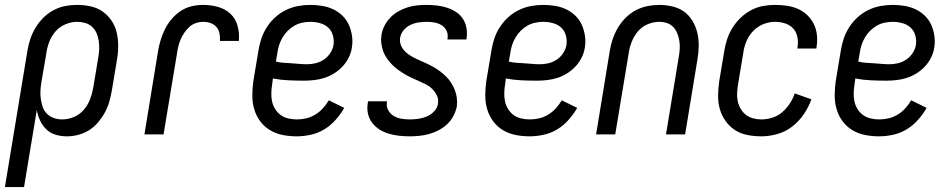

<svg xmlns="http://www.w3.org/2000/svg" viewBox="-56 -548 3876 783"><path d="M-36 215 56 -342Q60 -366 68 -390Q76 -414 89.5 -436Q103 -458 121 -476Q139 -494 162.5 -506.5Q186 -519 210 -523.5Q234 -528 258 -528Q287 -528 314 -522Q341 -516 362.5 -501Q384 -486 399 -463.5Q414 -441 420 -415Q426 -389 426 -360.5Q426 -332 421 -304L400 -178Q396 -155 389.5 -132.5Q383 -110 371.5 -89Q360 -68 344 -49Q328 -30 307 -17Q286 -4 263 2Q240 8 217 8Q193 8 171 1.5Q149 -5 133 -20.5Q117 -36 107.5 -56.5Q98 -77 94 -99L42 215ZM198 -61Q222 -61 245.5 -71Q269 -81 285.5 -100Q302 -119 311 -142.5Q320 -166 324 -189L345 -315Q348 -332 348.5 -349Q349 -366 346.5 -382.5Q344 -399 337.5 -413.5Q331 -428 319 -439Q307 -450 291 -454.5Q275 -459 258 -459Q235 -459 211 -449Q187 -439 170.5 -420Q154 -401 145 -377.5Q136 -354 133 -331L113 -214Q110 -196 109 -178.5Q108 -161 110.5 -144Q113 -127 118.5 -111Q124 -95 136 -83.5Q148 -72 164 -66.5Q180 -61 198 -61Z M533 0 589 -342Q593 -365 600 -387.5Q607 -410 618 -431.5Q629 -453 645 -471.5Q661 -490 681.5 -503.5Q702 -517 725.5 -522.5Q749 -528 772 -528Q803 -528 832.5 -520Q862 -512 883.5 -492Q905 -472 913 -442.5Q921 -413 918 -381H841Q842 -397 839 -412Q836 -427 826.5 -438Q817 -449 802.5 -454Q788 -459 772 -459Q758 -459 743 -454Q728 -449 716.5 -438.5Q705 -428 696 -415Q687 -402 681 -388Q675 -374 671.5 -359.5Q668 -345 666 -331L611 0Z M1154 8Q1125 8 1097 2.5Q1069 -3 1045.5 -17Q1022 -31 1005.5 -53Q989 -75 981 -102Q973 -129 973 -158Q973 -187 977 -216L998 -342Q1002 -367 1010 -391Q1018 -415 1032.5 -437.5Q1047 -460 1067 -478Q1087 -496 1111 -507.5Q1135 -519 1160 -523.5Q1185 -528 1209 -528Q1234 -528 1258 -524Q1282 -520 1303 -510Q1324 -500 1340.5 -484Q1357 -468 1366.5 -447Q1376 -426 1379.5 -402Q1383 -378 1379 -354Q1376 -333 1366 -313Q1356 -293 1341 -277Q1326 -261 1307 -249Q1288 -237 1267.5 -230.5Q1247 -224 1226 -221.5Q1205 -219 1184 -219Q1152 -219 1120 -220.5Q1088 -222 1057 -228L1054 -205Q1051 -187 1050.5 -169Q1050 -151 1053.5 -134.5Q1057 -118 1066 -103.5Q1075 -89 1088.5 -79Q1102 -69 1119.5 -65Q1137 -61 1155 -61Q1174 -61 1193 -65.5Q1212 -70 1229.5 -80.5Q1247 -91 1261 -106.5Q1275 -122 1285 -139L1348 -108Q1333 -82 1312.5 -59Q1292 -36 1266.5 -20.5Q1241 -5 1211.5 1.5Q1182 8 1154 8ZM1196 -286Q1213 -286 1230.5 -290Q1248 -294 1264 -304.5Q1280 -315 1290.5 -331Q1301 -347 1304 -364Q1307 -385 1301.5 -404Q1296 -423 1282.5 -435.5Q1269 -448 1249.5 -453.5Q1230 -459 1210 -459Q1194 -459 1177 -455.5Q1160 -452 1145 -443.5Q1130 -435 1117.5 -422.5Q1105 -410 1096 -394.5Q1087 -379 1082 -363Q1077 -347 1075 -331L1069 -297Q1084 -293 1100 -292Q1116 -291 1132 -290Q1148 -289 1164 -287.5Q1180 -286 1196 -286Z M1615 8Q1592 8 1570.5 5.5Q1549 3 1529 -3Q1509 -9 1491.5 -20Q1474 -31 1461.5 -47.5Q1449 -64 1444.5 -85Q1440 -106 1444 -129L1445 -135H1522V-132Q1519 -114 1527 -99Q1535 -84 1549 -75.5Q1563 -67 1580 -64Q1597 -61 1615 -61Q1632 -61 1650 -63.5Q1668 -66 1684.5 -73Q1701 -80 1714.5 -94Q1728 -108 1730 -125Q1733 -143 1726 -158Q1719 -173 1707.5 -184.5Q1696 -196 1681.5 -203.5Q1667 -211 1652 -217.5Q1637 -224 1622 -231Q1607 -238 1593 -246.5Q1579 -255 1566 -264.5Q1553 -274 1542 -285.5Q1531 -297 1521.5 -310.5Q1512 -324 1506.5 -339.5Q1501 -355 1499 -372Q1497 -389 1500 -407Q1503 -426 1512.5 -444Q1522 -462 1536.5 -477Q1551 -492 1569 -502Q1587 -512 1606 -518Q1625 -524 1644.5 -526Q1664 -528 1683 -528Q1705 -528 1726 -525.5Q1747 -523 1766 -517Q1785 -511 1802.5 -500Q1820 -489 1831 -472.5Q1842 -456 1846 -435.5Q1850 -415 1847 -394L1846 -387H1769V-390Q1772 -407 1765.5 -421.5Q1759 -436 1746 -444.5Q1733 -453 1717 -456Q1701 -459 1684 -459Q1668 -459 1651 -456.5Q1634 -454 1618 -446.5Q1602 -439 1590.5 -425.5Q1579 -412 1576 -395Q1573 -378 1579.5 -362.5Q1586 -347 1598 -336Q1610 -325 1624.5 -317Q1639 -309 1654 -302.5Q1669 -296 1684 -289Q1699 -282 1713 -274Q1727 -266 1740 -256Q1753 -246 1764.5 -234.5Q1776 -223 1784.5 -209.5Q1793 -196 1799 -180.5Q1805 -165 1807 -148Q1809 -131 1807 -114Q1803 -94 1793 -75Q1783 -56 1767.5 -41.5Q1752 -27 1733 -17Q1714 -7 1694 -1.5Q1674 4 1654 6Q1634 8 1615 8Z M2104 8Q2075 8 2047 2.5Q2019 -3 1995.5 -17Q1972 -31 1955.5 -53Q1939 -75 1931 -102Q1923 -129 1923 -158Q1923 -187 1927 -216L1948 -342Q1952 -367 1960 -391Q1968 -415 1982.5 -437.5Q1997 -460 2017 -478Q2037 -496 2061 -507.5Q2085 -519 2110 -523.5Q2135 -528 2159 -528Q2184 -528 2208 -524Q2232 -520 2253 -510Q2274 -500 2290.5 -484Q2307 -468 2316.5 -447Q2326 -426 2329.5 -402Q2333 -378 2329 -354Q2326 -333 2316 -313Q2306 -293 2291 -277Q2276 -261 2257 -249Q2238 -237 2217.5 -230.5Q2197 -224 2176 -221.5Q2155 -219 2134 -219Q2102 -219 2070 -220.5Q2038 -222 2007 -228L2004 -205Q2001 -187 2000.5 -169Q2000 -151 2003.5 -134.5Q2007 -118 2016 -103.5Q2025 -89 2038.5 -79Q2052 -69 2069.5 -65Q2087 -61 2105 -61Q2124 -61 2143 -65.5Q2162 -70 2179.5 -80.5Q2197 -91 2211 -106.5Q2225 -122 2235 -139L2298 -108Q2283 -82 2262.5 -59Q2242 -36 2216.5 -20.5Q2191 -5 2161.5 1.5Q2132 8 2104 8ZM2146 -286Q2163 -286 2180.5 -290Q2198 -294 2214 -304.5Q2230 -315 2240.5 -331Q2251 -347 2254 -364Q2257 -385 2251.5 -404Q2246 -423 2232.5 -435.5Q2219 -448 2199.5 -453.5Q2180 -459 2160 -459Q2144 -459 2127 -455.5Q2110 -452 2095 -443.5Q2080 -435 2067.5 -422.5Q2055 -410 2046 -394.5Q2037 -379 2032 -363Q2027 -347 2025 -331L2019 -297Q2034 -293 2050 -292Q2066 -291 2082 -290Q2098 -289 2114 -287.5Q2130 -286 2146 -286Z M2375 0 2431 -342Q2435 -366 2443 -389.5Q2451 -413 2464 -435Q2477 -457 2495.5 -475.5Q2514 -494 2536.5 -506Q2559 -518 2584 -523Q2609 -528 2632 -528Q2660 -528 2687 -521.5Q2714 -515 2734.5 -500Q2755 -485 2768.5 -462Q2782 -439 2788 -413Q2794 -387 2793.5 -359.5Q2793 -332 2788 -304L2738 0H2660L2712 -315Q2715 -332 2716 -348.5Q2717 -365 2714.5 -381Q2712 -397 2706 -412Q2700 -427 2689.5 -438Q2679 -449 2664 -454Q2649 -459 2632 -459Q2609 -459 2585 -449Q2561 -439 2545 -419.5Q2529 -400 2520 -377Q2511 -354 2508 -331L2453 0Z M3049 8Q3020 8 2992 2.5Q2964 -3 2941.5 -17.5Q2919 -32 2903 -54.5Q2887 -77 2879.5 -103.5Q2872 -130 2872.5 -158.5Q2873 -187 2877 -216L2898 -342Q2902 -366 2910 -390Q2918 -414 2932 -436Q2946 -458 2965.5 -476.5Q2985 -495 3008 -507Q3031 -519 3055.5 -523.5Q3080 -528 3104 -528Q3129 -528 3153 -524.5Q3177 -521 3198.5 -511.5Q3220 -502 3236.5 -486Q3253 -470 3263 -449.5Q3273 -429 3275.5 -405Q3278 -381 3274 -356L3273 -350H3196V-354Q3200 -375 3196 -396Q3192 -417 3179 -431.5Q3166 -446 3146 -452.5Q3126 -459 3105 -459Q3081 -459 3057 -449.5Q3033 -440 3015 -421Q2997 -402 2987.5 -378.5Q2978 -355 2975 -331L2954 -205Q2951 -187 2950 -169.5Q2949 -152 2952.5 -135.5Q2956 -119 2964.5 -104.5Q2973 -90 2985.5 -80Q2998 -70 3015 -65.5Q3032 -61 3049 -61Q3071 -61 3093.5 -68Q3116 -75 3134 -90.5Q3152 -106 3165 -126Q3178 -146 3185 -167L3253 -143Q3242 -112 3222.5 -83Q3203 -54 3175.5 -32.5Q3148 -11 3114.5 -1.5Q3081 8 3049 8Z M3529 8Q3500 8 3472 2.5Q3444 -3 3420.5 -17Q3397 -31 3380.5 -53Q3364 -75 3356 -102Q3348 -129 3348 -158Q3348 -187 3352 -216L3373 -342Q3377 -367 3385 -391Q3393 -415 3407.5 -437.5Q3422 -460 3442 -478Q3462 -496 3486 -507.5Q3510 -519 3535 -523.5Q3560 -528 3584 -528Q3609 -528 3633 -524Q3657 -520 3678 -510Q3699 -500 3715.5 -484Q3732 -468 3741.5 -447Q3751 -426 3754.5 -402Q3758 -378 3754 -354Q3751 -333 3741 -313Q3731 -293 3716 -277Q3701 -261 3682 -249Q3663 -237 3642.5 -230.5Q3622 -224 3601 -221.5Q3580 -219 3559 -219Q3527 -219 3495 -220.5Q3463 -222 3432 -228L3429 -205Q3426 -187 3425.5 -169Q3425 -151 3428.5 -134.5Q3432 -118 3441 -103.5Q3450 -89 3463.5 -79Q3477 -69 3494.5 -65Q3512 -61 3530 -61Q3549 -61 3568 -65.5Q3587 -70 3604.5 -80.5Q3622 -91 3636 -106.5Q3650 -122 3660 -139L3723 -108Q3708 -82 3687.5 -59Q3667 -36 3641.5 -20.5Q3616 -5 3586.5 1.5Q3557 8 3529 8ZM3571 -286Q3588 -286 3605.5 -290Q3623 -294 3639 -304.5Q3655 -315 3665.5 -331Q3676 -347 3679 -364Q3682 -385 3676.5 -404Q3671 -423 3657.5 -435.5Q3644 -448 3624.5 -453.5Q3605 -459 3585 -459Q3569 -459 3552 -455.5Q3535 -452 3520 -443.5Q3505 -435 3492.5 -422.5Q3480 -410 3471 -394.5Q3462 -379 3457 -363Q3452 -347 3450 -331L3444 -297Q3459 -293 3475 -292Q3491 -291 3507 -290Q3523 -289 3539 -287.5Q3555 -286 3571 -286Z"/></svg>

Font: Iosevka QP
Style: Italic
Weight: 400
Italic angle: -9°
Designer: Belleve Invis
Foundry: Belleve Invis
Version: Version 20.0.0; ttfautohint (v1.8.4)